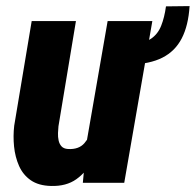

<svg xmlns="http://www.w3.org/2000/svg" viewBox="-20 -597 639 627"><path d="M522 -576.2 599.1 -577.1Q595.2 -513.7 573.5 -471.7Q551.8 -429.7 510.3 -408.7Q468.8 -387.7 404.8 -386.2L411.1 -455.1Q451.2 -455.6 473.4 -470.7Q495.6 -485.8 506.3 -512.9Q517.1 -540 522 -576.2ZM263.2 -135.3 331.5 -528.3H477.5L385.7 0H250.5ZM292.5 -238.3 326.2 -238.8Q321.8 -199.7 311.8 -156Q301.8 -112.3 282 -73.7Q262.2 -35.2 229.2 -11.7Q196.3 11.7 146.5 10.3Q106 9.3 80.6 -8.3Q55.2 -25.9 42.2 -55.2Q29.3 -84.5 25.9 -118.7Q22.5 -152.8 26.4 -186.5L83.5 -528.3H228L170.9 -184.6Q169.9 -175.3 169.4 -162.6Q168.9 -149.9 171.4 -138.4Q173.8 -127 180.9 -119.1Q188 -111.3 202.1 -110.4Q237.3 -108.4 255.6 -129.4Q273.9 -150.4 281.7 -180.9Q289.6 -211.4 292.5 -238.3Z"/></svg>

Font: Roboto Condensed ExtraBold
Style: Italic
Weight: 800
Italic angle: -12°
Designer: Christian Robertson
Foundry: Google
Version: Version 3.008; 2023